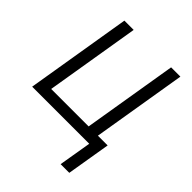

<svg xmlns="http://www.w3.org/2000/svg" viewBox="-196 -625 892 892"><g transform="rotate(45 250.0 -179.5)"><path d="M415 161H358L385 0H10L96 -520H157L80 -55H326L403 -520H464L387 -55H451Z"/></g></svg>

Font: Iosevka Term Curly Lt Obl
Style: Regular
Weight: 300
Italic angle: -9°
Designer: Belleve Invis
Foundry: Belleve Invis
Version: Version 32.3.0